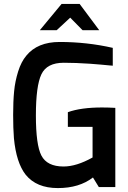

<svg xmlns="http://www.w3.org/2000/svg" viewBox="-20 -954 654 979"><path d="M454 -49Q384 5 275 5Q166 5 111 -63Q63 -124 51 -249Q47 -300 47 -368.5Q47 -437 52 -488.5Q57 -540 72.5 -589.5Q88 -639 114 -670Q171 -740 284 -740Q423 -740 555 -710V-619Q554 -619 537.5 -620.5Q521 -622 495 -624.5Q469 -627 439 -629Q365 -634 305 -634Q219 -634 191 -575Q163 -516 163 -365.5Q163 -215 191 -161Q220 -105 304 -105Q370 -105 452 -151V-307H326V-382Q393 -406 500 -406Q532 -406 568 -404V0H484ZM183 -800 294 -934H386L486 -800H401L338 -864L269 -800Z"/></svg>

Font: Exo
Style: DemiBold
Weight: 600
Designer: Natanael Gama
Version: Version 1.00